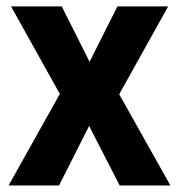

<svg xmlns="http://www.w3.org/2000/svg" viewBox="-20 -566 547 586"><path d="M162.6 -279.3 13.7 -546.4H168.5L253.4 -377.4L338.4 -546.4H493.2L343.8 -278.3L500 0H345.2L252 -181.6L160.2 0H6.3Z"/></svg>

Font: Open Sans SemiCondensed
Style: Bold
Weight: 700
Width: 4
Designer: Monotype Design Team
Foundry: Monotype Imaging Inc.
Version: Version 3.003